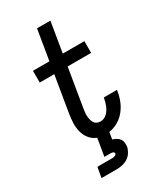

<svg xmlns="http://www.w3.org/2000/svg" viewBox="-233 -823 965 1132"><g transform="rotate(-30 250.0 -257.5)"><path d="M108 220 120 150H220Q225 150 229 149.5Q233 149 237.5 147.5Q242 146 246 143Q250 140 251 135Q252 131 249 127.5Q246 124 242 122.5Q238 121 233.5 120.5Q229 120 225 120H185L205 1Q177 -9 158.5 -32Q140 -55 132.5 -83.5Q125 -112 126 -142.5Q127 -173 132 -204L173 -450H74V-530H186L220 -735H311L277 -530H424V-450H264L221 -191Q219 -178 217.5 -165.5Q216 -153 216.5 -140.5Q217 -128 220 -115.5Q223 -103 229 -93Q235 -83 246 -77.5Q257 -72 270 -72Q282 -72 293.5 -76.5Q305 -81 314.5 -90Q324 -99 331 -110Q338 -121 342.5 -132Q347 -143 350.5 -155Q354 -167 356 -179Q356 -180 356.5 -181.5Q357 -183 357 -185H447Q446 -182 446 -180Q446 -178 445 -175Q440 -143 428 -113Q416 -83 395 -57Q374 -31 344.5 -14Q315 3 284 7L276 54Q289 58 301 64.5Q313 71 321 81.5Q329 92 331 106Q333 120 331 135Q327 154 315.5 172Q304 190 286 201Q268 212 248 216Q228 220 208 220Z"/></g></svg>

Font: Iosevka Curly Slab MdObl
Style: Regular
Weight: 500
Italic angle: -9°
Monospace: yes
Designer: Belleve Invis
Foundry: Belleve Invis
Version: Version 11.0.0; ttfautohint (v1.8.3)